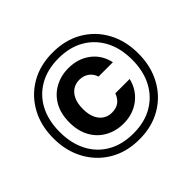

<svg xmlns="http://www.w3.org/2000/svg" viewBox="-166 -910 1117 1117"><g transform="rotate(-45 392.5 -351.5)"><path d="M393 6Q289 6 210.5 -40Q132 -86 87.5 -167Q43 -248 43 -352Q43 -457 87.5 -537.5Q132 -618 210.5 -663.5Q289 -709 393 -709Q497 -709 575.5 -663.5Q654 -618 698 -537.5Q742 -457 742 -352Q742 -248 698 -167Q654 -86 575.5 -40Q497 6 393 6ZM393 -124Q332 -124 281.5 -151.5Q231 -179 202.5 -230.5Q174 -282 174 -352Q174 -423 202.5 -474Q231 -525 281.5 -552.5Q332 -580 393 -580Q471 -580 527.5 -538Q584 -496 601 -421H483Q473 -452 448.5 -469.5Q424 -487 390 -487Q360 -487 336.5 -472Q313 -457 299 -427Q285 -397 285 -352Q285 -307 299 -277Q313 -247 336.5 -232Q360 -217 390 -217Q427 -217 449.5 -234.5Q472 -252 483 -283H601Q584 -211 527.5 -167.5Q471 -124 393 -124ZM393 -43Q485 -43 552 -82Q619 -121 655 -190.5Q691 -260 691 -352Q691 -446 654.5 -515Q618 -584 551.5 -622.5Q485 -661 393 -661Q301 -661 234 -622.5Q167 -584 131 -515Q95 -446 95 -352Q95 -260 131 -190Q167 -120 234 -81.5Q301 -43 393 -43Z"/></g></svg>

Font: DM Sans 9pt
Style: Bold
Weight: 700
Version: Version 4.004;gftools[0.9.30]